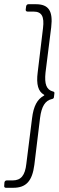

<svg xmlns="http://www.w3.org/2000/svg" viewBox="-21 -782 278 911"><path d="M42 109C103 109 132 77 142 0L169 -222C176 -278 194 -305 225 -312C231 -313 235 -316 235 -322L237 -338C238 -344 236 -347 230 -348C200 -356 189 -382 195 -438L222 -653C231 -730 210 -762 149 -762H114C108 -762 104 -758 103 -752L101 -737C100 -731 104 -727 110 -727H138C177 -727 190 -704 183 -648L158 -440C150 -380 161 -348 187 -333C190 -332 190 -330 187 -328C156 -311 138 -279 131 -220L104 -5C98 51 78 74 39 74H11C5 74 1 78 0 84L-1 99C-2 105 1 109 7 109Z"/></svg>

Font: Barlow Condensed ExtraLight
Style: Italic
Weight: 275
Width: 3
Italic angle: -7°
Designer: Jeremy Tribby
Foundry: Tribby Type
Version: Version 1.422;hotconv 1.0.109;makeotfexe 2.5.65596